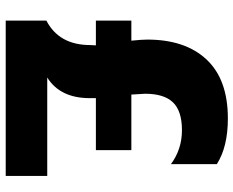

<svg xmlns="http://www.w3.org/2000/svg" viewBox="-94 -702 829 682"><g transform="rotate(90 321.0 -361.5)"><path d="M53.7 33.2V-111.3Q140.6 -156.2 140.6 -267.6L141.6 -287.1H53.7V-413.1H125Q121.1 -450.2 121.1 -469.7Q121.1 -604.5 191.9 -680.2Q262.7 -755.9 401.4 -755.9Q502 -755.9 563.5 -716.8V-553.7Q510.7 -592.8 442.9 -592.8Q375 -592.8 344.2 -561Q313.5 -529.3 313.5 -461.9L316.4 -413.1H513.7V-287.1H329.1V-265.6Q329.1 -160.2 255.9 -114.3H605.5V33.2Z"/></g></svg>

Font: GenEi M Gothic v2 Heavy
Style: Regular
Weight: 800
Version: Version 2.0